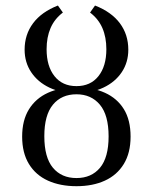

<svg xmlns="http://www.w3.org/2000/svg" viewBox="-20 -652 545 684"><path d="M252.4 11.3Q194.4 11.3 150.8 -8.5Q107.3 -28.2 83.1 -67.7Q58.9 -107.3 58.9 -165.3Q58.9 -223.4 83.1 -262.5Q107.3 -301.6 150.8 -321.4Q194.4 -341.1 252.4 -341.1Q310.5 -341.1 354 -321.4Q397.6 -301.6 421.4 -262.9Q445.2 -224.2 445.2 -165.3Q445.2 -107.3 421 -67.7Q396.8 -28.2 353.6 -8.5Q310.5 11.3 252.4 11.3ZM252.4 -17.7Q305.6 -17.7 336.3 -54.4Q366.9 -91.1 366.9 -166.1Q366.9 -241.9 335.9 -279Q304.8 -316.1 252.4 -316.1Q199.2 -316.1 168.5 -279Q137.9 -241.9 137.9 -166.9Q137.9 -91.1 168.5 -54.4Q199.2 -17.7 252.4 -17.7ZM252.4 -320.2Q197.6 -320.2 156 -339.9Q114.5 -359.7 91.1 -394.8Q67.7 -429.8 67.7 -475Q67.7 -529 98 -569.4Q128.2 -609.7 186.3 -632.3L204 -607.3Q174.2 -584.7 160.1 -552Q146 -519.4 146 -476.6Q146 -416.1 174.2 -380.6Q202.4 -345.2 252.4 -345.2Q302.4 -345.2 330.6 -380.6Q358.9 -416.1 358.9 -476.6Q358.9 -519.4 344.8 -552Q330.6 -584.7 300.8 -607.3L318.5 -632.3Q376.6 -609.7 406.9 -569.4Q437.1 -529 437.1 -475Q437.1 -429.8 413.7 -394.8Q390.3 -359.7 348.4 -339.9Q306.5 -320.2 252.4 -320.2Z"/></svg>

Font: Playfair 5pt SemiExpanded Light Light
Style: Regular
Weight: 300
Version: Version 2.203